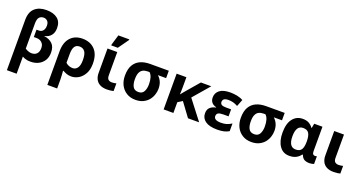

<svg xmlns="http://www.w3.org/2000/svg" viewBox="-45 -1645 5203 2755"><g transform="rotate(20 2556.5 -268.0)"><path d="M78.1 240.2V-527.8Q78.1 -648.9 143.6 -707Q209 -765.1 319.8 -765.1Q427.2 -765.1 487.8 -716.8Q548.8 -668.9 548.8 -573.2Q548.8 -501 512.7 -459Q477.5 -416 416 -404.8V-401.9Q492.7 -392.6 540.5 -346.7Q587.9 -302.2 587.9 -210.9Q587.9 -141.6 556.6 -91.8Q523.9 -41.5 472.7 -16.1Q419.4 9.8 356 9.8Q322.8 9.8 302.7 6.3Q282.2 2.9 264.6 -3.9Q249 -10.3 227.1 -21V240.2ZM328.1 -108.9Q377.9 -108.9 406.2 -139.6Q434.1 -169.4 434.1 -224.1Q434.1 -265.1 417.5 -290.5Q400.4 -316.4 376 -327.1Q351.1 -338.9 324.2 -338.9H278.8V-451.2H314.9Q354.5 -451.2 377.4 -480Q399.9 -508.3 399.9 -555.2Q399.9 -602.1 376 -625.5Q351.6 -648.9 318.8 -648.9Q275.9 -648.9 251.5 -621.6Q227.1 -594.2 227.1 -526.9V-143.1Q252.4 -126.5 276.4 -118.2Q299.3 -108.9 328.1 -108.9Z M695.8 240.2V-273.9Q695.8 -407.7 762.7 -481.9Q829.6 -556.2 946.8 -556.2Q1064.9 -556.2 1135.7 -482.4Q1206.1 -409.2 1206.1 -268.1Q1206.1 -177.2 1171.9 -115.2Q1137.7 -53.7 1085 -21.5Q1030.8 9.8 973.6 9.8Q937 9.8 904.8 -1Q872.1 -13.7 846.7 -27.8H837.9Q838.9 -18.6 842.8 33.2Q845.7 70.3 845.7 103V240.2ZM952.6 -109.9Q997.6 -109.9 1025.4 -147.5Q1053.7 -184.6 1053.7 -268.1Q1053.7 -357.9 1025.4 -397.5Q996.1 -436 943.8 -436Q893.6 -436 870.1 -399.9Q845.7 -364.7 845.7 -280.8V-151.9Q866.7 -130.9 895.5 -120.1Q923.3 -109.9 952.6 -109.9Z M1521.5 9.8Q1452.1 9.8 1409.2 -14.6Q1366.7 -38.6 1347.7 -80.1Q1328.6 -121.1 1328.6 -170.9V-545.9H1477.5V-192.9Q1477.5 -143.6 1498.5 -127Q1520 -109.9 1549.3 -109.9Q1567.4 -109.9 1585.4 -112.3Q1590.3 -113.3 1595.7 -114.3Q1601.1 -115.2 1608.2 -116.7Q1615.2 -118.2 1619.6 -119.1V-2Q1605 2 1574.7 6.3Q1548.8 9.8 1521.5 9.8ZM1363.8 -606V-619.1L1410.6 -775.9H1577.6V-766.1L1463.9 -606Z M1954.6 9.8Q1874.5 9.8 1817.4 -26.4Q1760.3 -61 1727.5 -124.5Q1696.3 -188 1696.3 -266.1Q1696.3 -367.7 1731.9 -428.7Q1767.6 -489.7 1831.5 -518.6Q1894.5 -546.9 1980.5 -546.9H2264.2V-434.1H2139.2Q2179.2 -396.5 2196.8 -352.1Q2214.4 -308.1 2214.4 -252Q2214.4 -207.5 2199.2 -162.1Q2185.1 -117.2 2153.3 -77.1Q2121.1 -38.1 2072.3 -14.2Q2022.9 9.8 1954.6 9.8ZM1956.5 -109.9Q2015.6 -109.9 2039.6 -155.3Q2063.5 -199.7 2063.5 -265.1Q2063.5 -386.2 2011.2 -434.1H1984.4Q1942.9 -434.1 1912.1 -418.9Q1881.3 -403.8 1864.7 -367.2Q1848.1 -332 1848.1 -266.1Q1848.1 -196.8 1872.1 -153.3Q1896.5 -109.9 1956.5 -109.9Z M2913.1 -545.9 2698.2 -295.9 2926.3 0H2756.3L2603 -208L2533.2 -164.1V0H2384.3V-545.9H2533.2V-402.8Q2532.2 -362.8 2532.2 -342.8Q2532.2 -309.6 2530.3 -284.2H2532.2Q2537.6 -291 2549.1 -304.7Q2560.5 -318.4 2565.9 -325.7Q2571.3 -332 2583 -345.9Q2594.7 -359.9 2601.1 -367.2L2754.4 -545.9Z M3202.6 9.8Q3083 9.8 3021.5 -34.2Q2960.9 -78.6 2960.9 -150.9Q2960.9 -210.9 2994.1 -241.2Q3027.3 -271.5 3081.5 -282.2V-287.1Q3033.2 -299.8 3010.3 -329.1Q2986.8 -359.4 2986.8 -402.8Q2986.8 -472.2 3040 -513.7Q3092.8 -556.2 3202.6 -556.2Q3253.9 -556.2 3307.6 -545.9Q3360.8 -535.2 3398.9 -512.2L3357.9 -407.2Q3315.9 -429.7 3283.2 -437.5Q3249 -445.8 3213.9 -445.8Q3169.9 -445.8 3147.9 -430.7Q3127 -414.6 3127 -386.2Q3127 -357.4 3148.4 -344.7Q3169.9 -332 3212.9 -332H3293.9V-225.1H3213.9Q3158.7 -225.1 3135.7 -210.4Q3112.8 -195.8 3112.8 -164.1Q3112.8 -101.1 3220.7 -101.1Q3266.6 -101.1 3303.2 -111.3Q3340.3 -122.6 3381.8 -147.9V-30.8Q3346.2 -9.8 3304.7 0Q3262.7 9.8 3202.6 9.8Z M3724.1 9.8Q3644 9.8 3586.9 -26.4Q3529.8 -61 3497.1 -124.5Q3465.8 -188 3465.8 -266.1Q3465.8 -367.7 3501.5 -428.7Q3537.1 -489.7 3601.1 -518.6Q3664.1 -546.9 3750 -546.9H4033.7V-434.1H3908.7Q3948.7 -396.5 3966.3 -352.1Q3983.9 -308.1 3983.9 -252Q3983.9 -207.5 3968.8 -162.1Q3954.6 -117.2 3922.9 -77.1Q3890.6 -38.1 3841.8 -14.2Q3792.5 9.8 3724.1 9.8ZM3726.1 -109.9Q3785.2 -109.9 3809.1 -155.3Q3833 -199.7 3833 -265.1Q3833 -386.2 3780.8 -434.1H3753.9Q3712.4 -434.1 3681.6 -418.9Q3650.9 -403.8 3634.3 -367.2Q3617.7 -332 3617.7 -266.1Q3617.7 -196.8 3641.6 -153.3Q3666 -109.9 3726.1 -109.9Z M4304.7 9.8Q4207 9.8 4154.3 -66.4Q4100.6 -142.6 4100.6 -271Q4100.6 -411.6 4157.7 -483.4Q4214.4 -556.2 4309.6 -556.2Q4368.2 -556.2 4405.8 -533.7Q4443.8 -511.2 4467.8 -476.1H4471.7L4484.9 -545.9H4610.8V-172.9Q4610.8 -139.2 4623 -127Q4636.2 -115.2 4651.9 -115.2Q4659.7 -115.2 4668 -117.2Q4675.8 -119.1 4680.7 -120.1V-2.9Q4673.8 1 4652.3 5.4Q4630.9 9.8 4613.8 9.8Q4564.5 9.8 4532.7 -7.8Q4501.5 -25.9 4484.9 -71.8H4474.6Q4453.1 -38.1 4409.7 -13.7Q4366.2 9.8 4304.7 9.8ZM4359.9 -106.9Q4421.9 -106.9 4446.8 -145.5Q4471.7 -184.1 4471.7 -266.1V-272Q4471.7 -351.6 4447.3 -393.6Q4423.3 -435.1 4357.4 -435.1Q4252.4 -435.1 4252.4 -270Q4252.9 -106.9 4359.9 -106.9Z M4983.4 9.8Q4914.1 9.8 4871.1 -14.6Q4828.6 -38.6 4809.6 -80.1Q4790.5 -121.1 4790.5 -170.9V-545.9H4939.5V-192.9Q4939.5 -143.6 4960.4 -127Q4981.9 -109.9 5011.2 -109.9Q5029.3 -109.9 5047.4 -112.3Q5052.2 -113.3 5057.6 -114.3Q5063 -115.2 5070.1 -116.7Q5077.1 -118.2 5081.5 -119.1V-2Q5066.9 2 5036.6 6.3Q5010.7 9.8 4983.4 9.8Z"/></g></svg>

Font: Droid Sans Thai
Style: Bold
Weight: 700
Designer: Steve Matteson
Foundry: Ascender Corporation
Version: Version 1.00